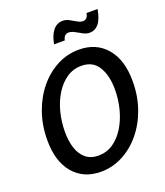

<svg xmlns="http://www.w3.org/2000/svg" viewBox="-164 -1018 982 1142"><g transform="rotate(-20 327.5 -447.0)"><path d="M278 14Q168 14 104 -61.2Q40 -136.5 40 -271Q40 -364.5 68.5 -445.2Q97 -526 146.8 -586.2Q196.5 -646.5 261.5 -680.2Q326.5 -714 399.5 -714Q509 -714 573.2 -638.8Q637.5 -563.5 637.5 -429Q637.5 -335 609 -254.5Q580.5 -174 530.5 -113.8Q480.5 -53.5 415.5 -19.8Q350.5 14 278 14ZM296 -81.5Q347.5 -81.5 388.8 -109.2Q430 -137 459.8 -184.8Q489.5 -232.5 505.5 -293.2Q521.5 -354 521.5 -419.5Q521.5 -506 487.5 -562.2Q453.5 -618.5 380.5 -618.5Q329.5 -618.5 288 -590.5Q246.5 -562.5 216.8 -515Q187 -467.5 171.2 -406.8Q155.5 -346 155.5 -280.5Q155.5 -223 170.2 -178.2Q185 -133.5 216.2 -107.5Q247.5 -81.5 296 -81.5ZM496 -786Q476.5 -786 455.8 -797.2Q435 -808.5 415 -819.5Q395 -830.5 378 -830.5Q348 -830.5 341 -794H273Q283 -849 307.2 -878.5Q331.5 -908 368.5 -908Q389.5 -908 409.2 -897.2Q429 -886.5 447.5 -875.5Q466 -864.5 483 -864.5Q495.5 -864.5 505 -873.2Q514.5 -882 518 -903H588Q577 -841 553.8 -813.5Q530.5 -786 496 -786Z"/></g></svg>

Font: Cabin Condensed Medium
Style: Italic
Weight: 500
Width: 3
Italic angle: -10°
Designer: Pablo Impallari
Foundry: Pablo Impallari. http://www.impallari.com Igino Marini. http://www.ikern.com
Version: Version 3.001; ttfautohint (v1.8.3)